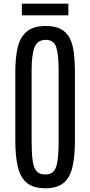

<svg xmlns="http://www.w3.org/2000/svg" viewBox="-20 -1011 489 1041"><path d="M225.6 9.8Q162.1 9.8 126.7 -18.6Q91.3 -46.9 77.1 -104.5Q63 -162.1 63 -250V-623Q63 -697.3 75.7 -752.7Q88.4 -808.1 124 -839.1Q159.7 -870.1 228.5 -870.1Q280.3 -870.1 311.5 -852.5Q342.8 -835 358.9 -802.2Q375 -769.5 380.6 -724.1Q386.2 -678.7 386.2 -623V-250Q386.2 -162.1 372.6 -104.5Q358.9 -46.9 324 -18.6Q289.1 9.8 225.6 9.8ZM225.6 -64.9Q254.9 -64.9 270.5 -81.8Q286.1 -98.6 292 -138.9Q297.9 -179.2 297.9 -249.5V-628.9Q297.9 -714.8 284.9 -754.9Q272 -794.9 228.5 -794.9Q183.1 -794.9 167.2 -754.9Q151.4 -714.8 151.4 -629.4V-249.5Q151.4 -179.2 157.2 -138.9Q163.1 -98.6 179.2 -81.8Q195.3 -64.9 225.6 -64.9ZM98.6 -927.7V-991.2H350.6V-927.7Z"/></svg>

Font: AntonioLight
Style: Regular
Weight: 300
Designer: Vernon Adams
Foundry: Vernon Adams
Version: Version 1.002